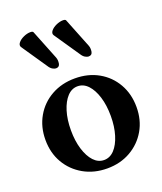

<svg xmlns="http://www.w3.org/2000/svg" viewBox="-132 -777 736 874"><g transform="rotate(-20 236.5 -340.5)"><path d="M237.2 11Q173.5 11 123.2 -17.5Q73 -46 44.5 -95Q16 -144 16 -207Q16 -270 44.6 -319.5Q73.1 -369 123.3 -397Q173.4 -425 237 -425Q301 -425 350.7 -397Q400.4 -369 428.7 -319.5Q457 -270 457 -207Q457 -144 428.7 -95Q400.4 -46 350.7 -17.5Q301 11 237.2 11ZM236.5 -30Q265 -30 286.5 -53Q308 -76 320.5 -116.5Q333 -157 333 -208.2Q333 -260.4 320.5 -300.7Q308 -341 286.5 -364Q264.9 -387 236.5 -387Q208 -387 186.5 -364Q165 -341 152.5 -300.7Q140 -260.4 140 -208.2Q140 -157 152.5 -116.5Q165 -76 186.5 -53Q208 -30 236.5 -30ZM173 -497Q166 -497 156.5 -502.5Q147 -508 139 -521L56 -643Q50 -653 59 -664.5Q68 -676 85.5 -684Q103 -692 119 -692Q131 -692 133 -686L190 -543Q195 -530 192.5 -513.5Q190 -497 173 -497ZM331 -497Q324 -497 314.5 -502.5Q305 -508 297 -521L214 -643Q208 -653 217 -664.5Q226 -676 243.5 -684Q261 -692 277 -692Q289 -692 291 -686L348 -543Q353 -530 350.5 -513.5Q348 -497 331 -497Z"/></g></svg>

Font: Junicode VF
Style: Regular
Weight: 400
Designer: Peter S. Baker
Version: Version 2.213